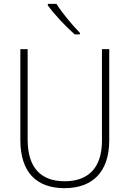

<svg xmlns="http://www.w3.org/2000/svg" viewBox="-20 -1021 674 1000"><path d="M274 -1001H229V-993C261 -948 323 -882 369 -842H396V-850C356 -891 303 -954 274 -1001ZM549 -291V-765H511V-288C511 -143 436 -77 317 -77C194 -77 124 -146 124 -294V-765H86V-292C86 -126 168 -41 316 -41C456 -41 549 -119 549 -291Z"/></svg>

Font: Noto Sans Tamil UI SemiCondensed ExtraLight
Style: Regular
Weight: 200
Width: 4
Designer: Jelle Bosma - Monotype Design Team
Foundry: Monotype Imaging Inc.
Version: Version 2.004